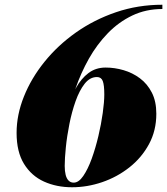

<svg xmlns="http://www.w3.org/2000/svg" viewBox="-20 -780 705 810"><path d="M284 10Q218.5 10 165.5 -14Q112.5 -38 81.2 -88.8Q50 -139.5 50 -219.5Q50 -295.5 80.8 -372.5Q111.5 -449.5 167.5 -519Q223.5 -588.5 300.2 -642.8Q377 -697 469.5 -728.5Q562 -760 665 -760V-742Q595.5 -742 538 -714.5Q480.5 -687 434.8 -639.8Q389 -592.5 355.2 -532.8Q321.5 -473 299 -407.8Q276.5 -342.5 265.2 -279.2Q254 -216 254 -162L253 -80Q253 -58 257 -42.2Q261 -26.5 269.5 -18Q278 -9.5 291 -9.5Q312 -9.5 331.2 -37.5Q350.5 -65.5 366.8 -110.2Q383 -155 395 -205.8Q407 -256.5 413.5 -303.5Q420 -350.5 420 -381.5Q420 -421.5 413.5 -438.2Q407 -455 389 -455Q359.5 -455 337.2 -426.8Q315 -398.5 299 -353.5Q283 -308.5 272.8 -257Q262.5 -205.5 257.8 -158.5Q253 -111.5 253 -80H232Q232 -105.5 234.8 -145.8Q237.5 -186 245 -232.8Q252.5 -279.5 266.2 -325.8Q280 -372 301.2 -410.2Q322.5 -448.5 353.2 -471.8Q384 -495 425.5 -495Q463.5 -495 501.2 -484Q539 -473 570.2 -449.8Q601.5 -426.5 620.5 -389.5Q639.5 -352.5 639.5 -300Q639.5 -229 608.5 -171.8Q577.5 -114.5 525.8 -73.8Q474 -33 411 -11.5Q348 10 284 10Z"/></svg>

Font: Bodoni Moda Black
Style: Italic
Weight: 900
Italic angle: -13°
Version: Version 2.005